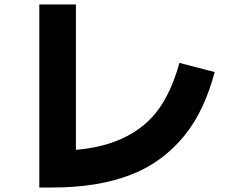

<svg xmlns="http://www.w3.org/2000/svg" viewBox="-20 -787 1040 855"><path d="M779 -507 936 -466Q914 -383 881 -312Q848 -241 802 -184Q756 -127 697.5 -83Q639 -39 565.5 -10Q492 19 404 33.5Q316 48 212 48H155V-767H318V-77L211 -115Q297 -115 367.5 -125.5Q438 -136 495 -158Q552 -180 597.5 -212.5Q643 -245 677 -288.5Q711 -332 736 -387Q761 -442 779 -507Z"/></svg>

Font: Murecho Thin ExtraBold
Style: Regular
Weight: 800
Version: Version 1.010